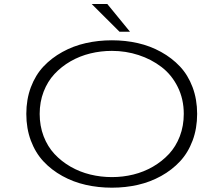

<svg xmlns="http://www.w3.org/2000/svg" viewBox="-20 -902 1090 934"><path d="M612.5 -747.5H561.5L426 -882.5H502ZM524.5 11Q458 11 397.2 -2.8Q336.5 -16.5 283.5 -45.8Q230.5 -75 191.5 -116.8Q152.5 -158.5 130.2 -217.8Q108 -277 108 -348Q108 -418.5 130.2 -477.8Q152.5 -537 191.5 -578.5Q230.5 -620 283.5 -649.2Q336.5 -678.5 397.2 -692.2Q458 -706 524.5 -706Q590.5 -706 650.8 -692.2Q711 -678.5 763.8 -649.2Q816.5 -620 855.5 -578.5Q894.5 -537 916.8 -477.8Q939 -418.5 939 -348Q939 -277 916.8 -217.8Q894.5 -158.5 855.5 -116.8Q816.5 -75 763.8 -45.8Q711 -16.5 650.8 -2.8Q590.5 11 524.5 11ZM524.5 -40.5Q578 -40.5 628.8 -53Q679.5 -65.5 724 -91.2Q768.5 -117 802 -153Q835.5 -189 854.8 -239.2Q874 -289.5 874 -348Q874 -420 844.5 -479.2Q815 -538.5 765.5 -576.2Q716 -614 654 -634.2Q592 -654.5 524.5 -654.5Q470.5 -654.5 419.2 -642Q368 -629.5 323.2 -603.8Q278.5 -578 245 -542Q211.5 -506 192.2 -456Q173 -406 173 -348Q173 -289.5 192.2 -239.2Q211.5 -189 245 -153Q278.5 -117 323.2 -91.2Q368 -65.5 419.2 -53Q470.5 -40.5 524.5 -40.5Z"/></svg>

Font: League Mono Extended UltraLight
Style: Regular
Weight: 200
Width: 9
Designer: Tyler Finck
Foundry: The League of Moveable Type / Tyler Finck
Version: Version 2.210